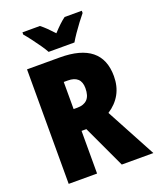

<svg xmlns="http://www.w3.org/2000/svg" viewBox="-166 -1026 925 1125"><g transform="rotate(-20 296.0 -463.5)"><path d="M268 -714Q529 -714 529 -503Q529 -440 502.5 -392Q476 -344 425 -311L592 0H395L271 -266H241V0H64V-714ZM266 -571H241V-402H265Q305 -402 326.5 -424Q348 -446 348 -494Q348 -571 266 -571ZM218 -767Q208 -786 188.5 -814Q169 -842 148.5 -869Q128 -896 113 -913V-927H222Q240 -913 258 -895.5Q276 -878 298 -854Q320 -878 339 -896Q358 -914 376 -927H483V-913Q468 -895 448 -868.5Q428 -842 409.5 -815Q391 -788 379 -767Z"/></g></svg>

Font: Noto Sans Lao UI Cond Blk
Style: Regular
Weight: 900
Width: 3
Designer: Monotype Design Team
Foundry: Monotype Imaging Inc.
Version: Version 2.000; ttfautohint (v1.8.4.7-5d5b)